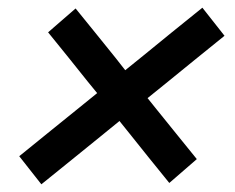

<svg xmlns="http://www.w3.org/2000/svg" viewBox="-20 -550 612 499"><path d="M87.5 -71 30 -144Q72 -178 112 -210.5Q152 -243 187.5 -271.5L232.5 -308L208 -338Q184.5 -367.5 158.8 -399.5Q133 -431.5 105 -466L176.5 -528Q204 -494 230.8 -461Q257.5 -428 280 -400L305.5 -367.5L352.5 -405.5Q386 -433 425.2 -464.8Q464.5 -496.5 506 -530L563.5 -457Q521.5 -423 482.5 -391.5Q443.5 -360 410 -332.5L363.5 -295L388 -264.5Q411.5 -235.5 437.5 -203.2Q463.5 -171 491.5 -136.5L420 -74.5Q392 -109 366.2 -141Q340.5 -173 317 -202.5L290.5 -235.5L242 -196Q207 -167.5 168.2 -136.2Q129.5 -105 87.5 -71Z"/></svg>

Font: Commissioner Medium
Style: Italic
Weight: 500
Italic angle: -12°
Designer: Kostas Bartsokas
Foundry: Kostas Bartsokas
Version: Version 1.000; ttfautohint (v1.8.3)